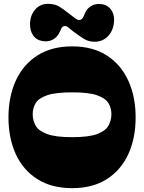

<svg xmlns="http://www.w3.org/2000/svg" viewBox="-20 -975 746 998"><path d="M355 3Q248 3 174 -44Q100 -91 62 -174Q24 -257 24 -365Q24 -472 62 -555.5Q100 -639 174 -686.5Q248 -734 355 -734Q462 -734 535.5 -686.5Q609 -639 647 -555.5Q685 -472 685 -365Q685 -257 647 -174Q609 -91 535.5 -44Q462 3 355 3ZM150 -381Q150 -350 165 -322.5Q180 -295 224 -278.5Q268 -262 355 -262Q442 -262 485.5 -278.5Q529 -295 544 -322.5Q559 -350 559 -381Q559 -413 544 -438.5Q529 -464 485.5 -479.5Q442 -495 355 -495Q268 -495 224 -479.5Q180 -464 165 -438.5Q150 -413 150 -381ZM230 -955Q265 -955 287.5 -941Q310 -927 338 -905Q358 -889 371 -879.5Q384 -870 394 -871Q405 -873 410.5 -882.5Q416 -892 422 -907Q433 -933 457 -945.5Q481 -958 511 -953Q540 -948 556.5 -926Q573 -904 573 -874Q573 -823 544.5 -790.5Q516 -758 472 -758Q442 -758 419 -771.5Q396 -785 359 -813Q340 -829 331.5 -835Q323 -841 313 -839Q303 -836 299.5 -828.5Q296 -821 291 -810Q278 -781 253.5 -768.5Q229 -756 198 -762Q167 -768 151.5 -792Q136 -816 136 -849Q136 -893 161.5 -924Q187 -955 230 -955Z"/></svg>

Font: Bagel Fat One
Style: Regular
Weight: 400
Designer: Kyung-won Kim
Foundry: JAMO
Version: Version 1.000; ttfautohint (v1.8.4.7-5d5b);gftools[0.9.28]